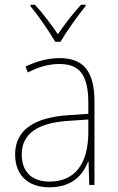

<svg xmlns="http://www.w3.org/2000/svg" viewBox="-20 -783 498 813"><path d="M214 -606H236C261 -649 308 -715 342 -757V-763H323C287 -723 252 -678 225 -638C198 -678 161 -727 128 -763H109V-757C141 -719 188 -650 214 -606ZM232 -537C182 -537 133 -523 88 -501L98 -476C147 -502 190 -512 232 -512C316 -512 354 -467 354 -347V-301L266 -295C127 -285 44 -234 44 -129C44 -49 91 10 189 10C286 10 331 -42 353 -99H355L358 0H380V-353C380 -483 332 -537 232 -537ZM267 -271 354 -277V-220C353 -98 304 -14 189 -14C114 -14 72 -57 72 -129C72 -220 145 -263 267 -271Z"/></svg>

Font: Noto Sans Sinhala SemiCondensed Thin
Style: Regular
Weight: 100
Width: 4
Designer: Jelle Bosma - Monotype Design Team
Foundry: Monotype Imaging Inc.
Version: Version 2.006